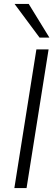

<svg xmlns="http://www.w3.org/2000/svg" viewBox="-20 -956 285 976"><path d="M53 0 165 -705H227L115 0ZM181 -765 54 -936H126L231 -765Z"/></svg>

Font: Nunito Sans 12pt Light
Style: Italic
Weight: 300
Italic angle: -9°
Designer: Vernon Adams
Foundry: Vernon Adams
Version: Version 3.101;gftools[0.9.27]